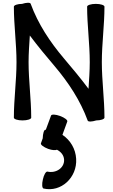

<svg xmlns="http://www.w3.org/2000/svg" viewBox="-20 -848 813 1384"><path d="M733 0C733 -134 714 -266 714 -400C714 -534 733 -666 733 -800C733 -811 705 -820 671 -820C636 -820 608 -811 608 -800C608 -666 627 -534 627 -400C627 -336 622 -272 618 -208C562 -283 497 -361 440 -428C340 -546 254 -676 201 -821C198 -831 170 -830 139 -820C108 -820 80 -811 80 -800C80 -666 99 -534 99 -400C99 -266 80 -134 80 0C80 11 108 20 142 20C177 20 205 11 205 0C205 -134 186 -266 186 -400C186 -464 191 -528 195 -592C251 -517 316 -439 373 -372C473 -254 559 -124 612 21C615 31 643 30 674 20C705 20 733 11 733 0ZM348 -15 310 88C310 88 309 87 308 87C297 87 289 114 288 149L275 185C271 195 295 213 327 225C355 235 381 237 390 231C419 246 440 270 442 303C445 362 384 403 322 389C311 387 296 412 289 446C281 479 283 508 294 511C420 540 537 432 529 297C525 225 487 162 430 124L465 28C469 18 446 0 413 -12C381 -24 351 -25 348 -15Z"/></svg>

Font: Nupuram
Style: Bold
Weight: 700
Designer: Santhosh Thottingal (santhosh.thottingal@gmail.com)
Foundry: SMC
Version: Version 1.000